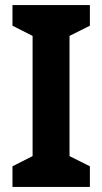

<svg xmlns="http://www.w3.org/2000/svg" viewBox="-20 -734 402 754"><path d="M333 0V-81L253 -121V-593L333 -633V-714H29V-633L108 -593V-121L29 -81V0Z"/></svg>

Font: Noto Sans Gurmukhi SemiCondensed
Style: Bold
Weight: 700
Width: 4
Designer: Jelle Bosma - Monotype Design Team
Foundry: Monotype Imaging Inc.
Version: Version 2.004